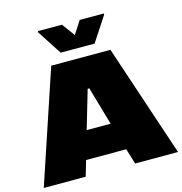

<svg xmlns="http://www.w3.org/2000/svg" viewBox="-137 -1022 1078 1137"><g transform="rotate(-15 402.5 -453.0)"><path d="M-9 0 221 -688H584L814 0H551L522 -95H276L248 0ZM325 -265H472L404 -500H394ZM295 -748 197 -899V-906H345L403 -827L454 -906H602V-899L503 -748Z"/></g></svg>

Font: Saira Expanded Black
Style: Regular
Weight: 900
Width: 7
Designer: Hector Gatti with collaboration of the Omnibus-Type team
Foundry: Omnibus-Type
Version: Version 1.101